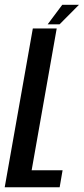

<svg xmlns="http://www.w3.org/2000/svg" viewBox="-50 -796 356 816"><path d="M-30 0 89.5 -675H191L84.5 -72.5H216L203.5 0ZM152.5 -692.5 214.5 -775.5H285.5L203 -692.5Z"/></svg>

Font: Anybody Condensed Medium
Style: Italic
Weight: 500
Width: 3
Italic angle: -10°
Designer: Tyler Finck
Foundry: Etcetera Type Company
Version: Version 1.010; ttfautohint (v1.8.3) -l 8 -r 50 -G 200 -x 14 